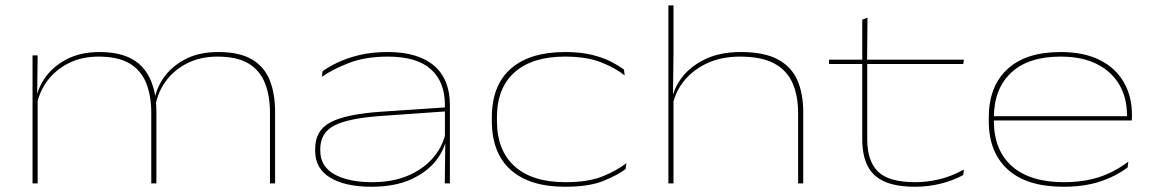

<svg xmlns="http://www.w3.org/2000/svg" viewBox="-20 -682 4292 714"><path d="M984 0V-261.5Q984 -326 965.2 -373.2Q946.5 -420.5 903.8 -446Q861 -471.5 788.5 -471.5Q724 -471.5 674.2 -445.8Q624.5 -420 594 -376.5Q563.5 -333 556.5 -278.5L545.5 -294.5H552Q556.5 -344.5 585.8 -388.8Q615 -433 667 -460.8Q719 -488.5 791.5 -488.5Q870 -488.5 916.2 -461.5Q962.5 -434.5 982.8 -384.5Q1003 -334.5 1003 -264.5V0ZM101 0V-476H120L118 -316H120V0ZM542.5 0V-261.5Q542.5 -326 523.5 -373.2Q504.5 -420.5 461.8 -446Q419 -471.5 346.5 -471.5Q282.5 -471.5 232.8 -445.8Q183 -420 152.5 -376.5Q122 -333 114.5 -278.5L104.5 -293H111Q115 -343.5 144.2 -388Q173.5 -432.5 225.8 -460.5Q278 -488.5 350 -488.5Q445.5 -488.5 496.2 -445.2Q547 -402 559 -314Q560.5 -300 561 -288.5Q561.5 -277 561.5 -266V0Z M1634 0 1636 -159.5 1634.5 -166.5V-286.5V-292Q1634.5 -377.5 1582.2 -424.5Q1530 -471.5 1422.5 -471.5Q1338 -471.5 1276.8 -447.5Q1215.5 -423.5 1177 -396.5L1179.5 -417Q1199 -431.5 1232.2 -448Q1265.5 -464.5 1313 -476.5Q1360.5 -488.5 1422.5 -488.5Q1481 -488.5 1524.2 -475Q1567.5 -461.5 1596.2 -436Q1625 -410.5 1639 -374.2Q1653 -338 1653 -292V0ZM1361 12.5Q1264.5 12.5 1208.2 -21.2Q1152 -55 1152 -121V-128.5Q1152 -197 1209 -227.2Q1266 -257.5 1397 -266.5L1641.5 -283V-268L1399.5 -251Q1276.5 -242.5 1223.8 -215.5Q1171 -188.5 1171 -127.5V-122Q1171 -63.5 1223.2 -34Q1275.5 -4.5 1364 -4.5Q1442.5 -4.5 1501 -30.5Q1559.5 -56.5 1595 -100.5Q1630.5 -144.5 1639 -198.5L1648 -184H1642.5Q1638.5 -135 1605.2 -89.8Q1572 -44.5 1510.8 -16Q1449.5 12.5 1361 12.5Z M2081.5 12.5Q1949.5 12.5 1879.2 -50.2Q1809 -113 1809 -233V-245Q1809 -364.5 1879.5 -426.5Q1950 -488.5 2081.5 -488.5Q2140 -488.5 2182.5 -477.8Q2225 -467 2254 -451.8Q2283 -436.5 2300.5 -423L2303 -401.5Q2269 -429 2215.5 -450.2Q2162 -471.5 2080.5 -471.5Q1960 -471.5 1894 -413.5Q1828 -355.5 1828 -245V-233Q1828 -122.5 1893.8 -63.5Q1959.5 -4.5 2082.5 -4.5Q2168.5 -4.5 2222.5 -26.8Q2276.5 -49 2309.5 -75.5L2306.5 -53.5Q2278 -31.5 2224.5 -9.5Q2171 12.5 2081.5 12.5Z M2948 0V-261.5Q2948 -326 2927.2 -373.2Q2906.5 -420.5 2859.2 -446Q2812 -471.5 2732 -471.5Q2661.5 -471.5 2607.5 -445.8Q2553.5 -420 2520.2 -376.5Q2487 -333 2479 -278.5L2469 -293H2475.5Q2480 -343.5 2511.5 -388Q2543 -432.5 2599.5 -460.5Q2656 -488.5 2734.5 -488.5Q2822.5 -488.5 2873.2 -460.8Q2924 -433 2945.5 -383Q2967 -333 2967 -266V0ZM2465.5 0V-662H2484.5V-478L2482.5 -317.5L2484.5 -311.5V0Z M3383.5 12.5Q3314 12.5 3270.5 -6.2Q3227 -25 3206.8 -64.2Q3186.5 -103.5 3186.5 -164.5V-449.5H3205V-164.5Q3205 -83 3245.2 -43.8Q3285.5 -4.5 3383.5 -4.5Q3429.5 -4.5 3475 -15.8Q3520.5 -27 3564.5 -51.5L3562 -31Q3525.5 -11 3478.8 0.8Q3432 12.5 3383.5 12.5ZM3063 -444V-460H3564.5L3562 -444ZM3186.5 -455.5V-609L3206 -616.5L3204.5 -455.5Z M3935 12.5Q3798 12.5 3727.5 -51.8Q3657 -116 3657 -231.5V-245Q3657 -360 3725.5 -424.2Q3794 -488.5 3924 -488.5Q4010.5 -488.5 4069.8 -458.8Q4129 -429 4159.2 -376.2Q4189.5 -323.5 4189.5 -254.5V-252.5Q4189.5 -249 4189.5 -244.2Q4189.5 -239.5 4188.5 -234H4170.5Q4171 -238 4171 -243.2Q4171 -248.5 4171 -253.5Q4171 -317.5 4142.8 -366.5Q4114.5 -415.5 4059.5 -443.5Q4004.5 -471.5 3924 -471.5Q3803.5 -471.5 3739.8 -411.2Q3676 -351 3676 -245V-240V-237.5V-231.5Q3676 -178 3692.8 -136Q3709.5 -94 3742.5 -64.5Q3775.5 -35 3824 -19.8Q3872.5 -4.5 3935.5 -4.5Q4008 -4.5 4065.5 -22.8Q4123 -41 4176 -81L4173.5 -59.5Q4126.5 -24.5 4068 -6Q4009.5 12.5 3935 12.5ZM3666 -234V-250H4182V-234Z"/></svg>

Font: Anek Latin Expanded Thin
Style: Regular
Weight: 250
Width: 7
Designer: Yesha Goshar
Foundry: Ek Type
Version: Version 1.003